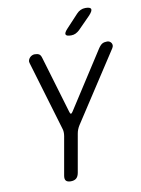

<svg xmlns="http://www.w3.org/2000/svg" viewBox="-102 -1018 804 1096"><g transform="rotate(-10 300.0 -470.0)"><path d="M218 10Q198 10 190 0.5Q182 -9 186 -30L225 -251Q227 -263 226.5 -274.5Q226 -286 222 -297L103 -696Q100 -705 103 -713Q106 -721 111.5 -727Q117 -733 124.5 -736.5Q132 -740 140 -740Q156 -740 165.5 -734.5Q175 -729 180 -710L278 -381Q281 -370 285.5 -370Q290 -370 297 -381L509 -710Q522 -729 533 -734.5Q544 -740 560 -740Q568 -740 574 -736.5Q580 -733 584 -727Q588 -721 588 -713Q588 -705 582 -696L322 -297Q315 -286 310.5 -274.5Q306 -263 304 -251L265 -30Q261 -9 249.5 0.5Q238 10 218 10ZM365 -810Q337 -810 333.5 -820.5Q330 -831 351 -853L420 -927Q430 -938 443 -944Q456 -950 471 -950Q499 -950 503 -939Q507 -928 485 -904L413 -831Q402 -821 390.5 -815.5Q379 -810 365 -810Z"/></g></svg>

Font: Maple Mono Light
Style: Italic
Weight: 300
Italic angle: -10°
Monospace: yes
Designer: subframe7536
Version: Version 7.000